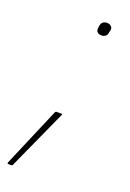

<svg xmlns="http://www.w3.org/2000/svg" viewBox="-143 -495 463 685"><g transform="rotate(20 89.0 -152.0)"><path d="M136 -400Q127 -400 121 -405.5Q115 -411 117 -422L118 -430Q120 -440 126 -444.5Q132 -449 141 -449Q151 -449 157 -443Q163 -437 161 -428L159 -419Q156 -400 136 -400ZM-19 145Q-23 145 -21 139L74 -84Q76 -89 80 -89H98Q104 -89 100 -83L-2 142Q-3 145 -7 145Z"/></g></svg>

Font: Sofia Sans Thin
Style: Italic
Weight: 250
Italic angle: -9°
Version: Version 4.100-B